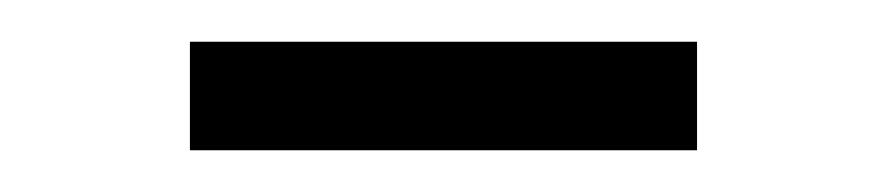

<svg xmlns="http://www.w3.org/2000/svg" viewBox="-20 -323 426 92"><path d="M71 -303V-251H314V-303Z"/></svg>

Font: GradeGX
Style: Regular
Weight: 100
Width: 1
Designer: Adam Twardoch
Foundry: Adam Twardoch
Version: Version 2.002; DEVELOPMENT